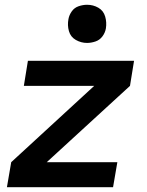

<svg xmlns="http://www.w3.org/2000/svg" viewBox="-20 -785 616 805"><path d="M9 0H454L472 -105H176L525 -425L542 -530H97L80 -425H375L27 -105ZM345 -605Q362 -605 380 -611Q398 -617 409.5 -632.5Q421 -648 424 -666Q428 -691 421 -715.5Q414 -740 392.5 -752.5Q371 -765 345 -765Q328 -765 310 -759Q292 -753 281 -737.5Q270 -722 267 -705Q262 -679 269 -654.5Q276 -630 298 -617.5Q320 -605 345 -605Z"/></svg>

Font: Iosevka Sparkle Oblique
Style: Bold
Weight: 700
Italic angle: -9°
Designer: Belleve Invis
Foundry: Belleve Invis
Version: Version 4.5.0; ttfautohint (v1.8.3)